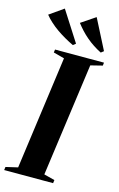

<svg xmlns="http://www.w3.org/2000/svg" viewBox="-165 -1043 684 1101"><g transform="rotate(15 177.0 -492.0)"><path d="M-20.5 0 -18 -19 53 -35.5 145 -707.5 80 -725 82.5 -743H373L371 -725L301 -707.5L208.5 -35.5L272.5 -19L270 0ZM356 -806.5 340 -794Q316 -806 293.5 -820.8Q271 -835.5 250.8 -852.8Q230.5 -870 213 -889Q195.5 -908 180.5 -927.5L265 -984.5ZM190 -806.5 174.5 -794Q149 -806 123.2 -820.8Q97.5 -835.5 73.5 -852.2Q49.5 -869 28.8 -887.8Q8 -906.5 -7.5 -926L76 -984.5Z"/></g></svg>

Font: Merriweather 144pt
Style: Bold Italic
Weight: 700
Italic angle: -7.8°
Version: Version 2.101